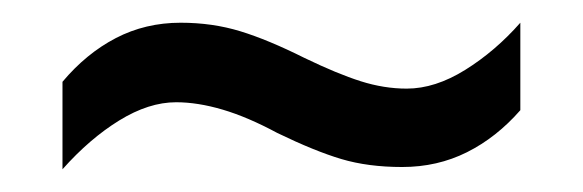

<svg xmlns="http://www.w3.org/2000/svg" viewBox="-20 -437 513 169"><path d="M224 -320Q198 -334 176 -340.5Q154 -347 135 -347Q111 -347 85 -331Q59 -315 35 -288V-365Q56 -390 82 -403.5Q108 -417 139 -417Q167 -417 191.5 -409.5Q216 -402 248 -386Q277 -372 297.5 -365.5Q318 -359 338 -359Q363 -359 389.5 -375.5Q416 -392 438 -417V-340Q417 -316 391 -303Q365 -290 334 -290Q304 -290 280.5 -297Q257 -304 224 -320Z"/></svg>

Font: Noto Sans Thai Condensed
Style: Regular
Weight: 400
Width: 3
Designer: Monotype Design Team
Foundry: Monotype Imaging Inc.
Version: Version 2.002